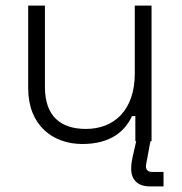

<svg xmlns="http://www.w3.org/2000/svg" viewBox="-20 -506 651 688"><path d="M275 10C379 10 429 -38 453 -90H465V0H468L459 40C454 61 450 79 450 98C450 140 475 162 518 162H566V110H525C511 110 503 103 503 91C503 82 505 77 507 65L519 0H523V-486H463V-243C463 -110 388 -44 288 -44C199 -44 141 -88 141 -194V-486H81V-190C81 -56 170 10 275 10Z"/></svg>

Font: Meta Space Light
Style: Regular
Weight: 300
Designer: Meta Pool / Florian Karsten
Foundry: Meta Pool / Florian Karsten
Version: Version 2.000;Glyphs 3.1.1 (3137)